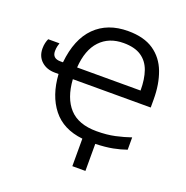

<svg xmlns="http://www.w3.org/2000/svg" viewBox="-156 -868 1161 1200"><g transform="rotate(20 424.5 -268.5)"><path d="M494 -725Q600 -725 665 -680.5Q730 -636 759.5 -557.5Q789 -479 789 -378V-324H271Q279 -201 339.5 -135Q400 -69 521 -69Q589 -69 643.5 -81Q698 -93 744 -109V-27Q705 -13 656.5 -3.5Q608 6 541 8V188H454V5Q323 -9 254 -96.5Q185 -184 176 -324H152Q97 -324 62 -355.5Q27 -387 27 -440Q27 -460 31 -477Q35 -494 41 -506H116Q113 -499 109.5 -483.5Q106 -468 106 -451Q106 -402 160 -402H177Q193 -561 275.5 -643Q358 -725 494 -725ZM493 -645Q396 -645 337.5 -583Q279 -521 271 -402H693Q693 -478 674 -532Q655 -586 611 -615.5Q567 -645 493 -645Z"/></g></svg>

Font: Noto Sans IKEA
Style: Regular
Weight: 400
Designer: Monotype Design Team
Foundry: Monotype Imaging Inc.
Version: Version 2.001